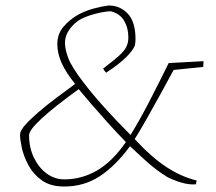

<svg xmlns="http://www.w3.org/2000/svg" viewBox="-20 -672 786 700"><path d="M214 8Q164 8 132.5 -14.5Q101 -37 83.5 -70Q66 -103 59.5 -133.5Q53 -164 53 -181Q53 -195 71.5 -216Q90 -237 119.5 -262.5Q149 -288 184.5 -314.5Q220 -341 254 -366Q222 -405 205.5 -440.5Q189 -476 189 -511Q189 -548 211 -574Q233 -600 264 -618Q292 -633 322 -641Q352 -649 376 -652Q418 -652 446 -622Q474 -592 474 -530Q474 -524 473.5 -518.5Q473 -513 472 -507Q465 -488 439.5 -463Q414 -438 367 -407Q359 -415 356 -422Q393 -450 413 -468Q433 -486 440.5 -501Q448 -516 448 -536Q448 -570 432.5 -596.5Q417 -623 383 -631Q359 -630 328.5 -622Q298 -614 276 -603Q252 -590 234.5 -566.5Q217 -543 217 -515Q217 -492 229 -460Q241 -428 284 -372Q347 -289 456 -180Q488 -232 521.5 -296.5Q555 -361 595 -442L722 -449L721 -428L613 -417Q590 -374 563.5 -326Q537 -278 513 -235.5Q489 -193 471 -165Q533 -98 587.5 -62.5Q642 -27 697 -14L694 0Q670 2 642.5 -6Q615 -14 591 -26Q552 -50 521.5 -77Q491 -104 454 -139Q402 -68 344.5 -30Q287 8 214 8ZM215 -18Q277 -18 333 -50Q389 -82 439 -154Q406 -188 373.5 -224Q341 -260 313 -292.5Q285 -325 267 -347Q86 -216 86 -179Q86 -134 103.5 -97.5Q121 -61 150 -39.5Q179 -18 215 -18Z"/></svg>

Font: Labrada ExtraLight
Style: Italic
Weight: 200
Italic angle: -7°
Designer: Mercedes Jáuregui
Foundry: Omnibus-Type Team
Version: Version 1.000; ttfautohint (v1.8.4.7-5d5b)